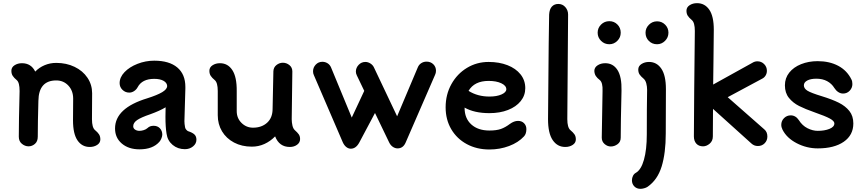

<svg xmlns="http://www.w3.org/2000/svg" viewBox="-20 -915 5462 1215"><path d="M615 -33Q615 -11 595 2Q575 15 548 15Q499 15 470.5 -26.5Q442 -68 442 -153L443 -291Q443 -341 412.5 -373.5Q382 -406 336 -406Q225 -406 223 -277V-278Q219 -138 219 -50Q219 -20 201 -4.5Q183 11 161 11Q138 11 118.5 -5Q99 -21 99 -50Q99 -146 104 -339Q104 -393 86 -408Q69 -422 60.5 -435Q52 -448 52 -467Q52 -489 72 -502Q92 -515 119 -515Q177 -515 203 -462Q228 -488 262.5 -502.5Q297 -517 336 -517Q400 -517 452 -492Q504 -467 533.5 -423Q563 -379 563 -325Q563 -233 562 -161Q562 -108 581 -92Q598 -78 606.5 -65Q615 -52 615 -33Z M1223 -31Q1223 -6 1201.5 11.5Q1180 29 1150 29Q1105 29 1072.5 2Q1040 -25 1034 -69Q1027 -111 1027 -176Q1027 -215 1028 -236Q992 -214 931 -192Q872 -172 847.5 -155Q823 -138 823 -116Q823 -103 834.5 -95Q846 -87 863 -87Q875 -87 889.5 -91.5Q904 -96 914 -105Q928 -119 952 -119Q977 -119 992 -103Q1007 -87 1007 -63Q1007 -53 1001.5 -39.5Q996 -26 989 -18Q947 30 863 30Q794 30 751 -6.5Q708 -43 708 -102Q708 -231 912 -293Q975 -313 1006 -331.5Q1037 -350 1038 -370Q1037 -391 1015 -403.5Q993 -416 956 -416Q879 -416 851 -363Q843 -348 828.5 -338.5Q814 -329 798 -329Q773 -329 755 -346.5Q737 -364 737 -389Q737 -426 768 -458.5Q799 -491 850 -511Q901 -531 956 -531Q1051 -531 1102 -488Q1153 -445 1153 -365V-354Q1147 -172 1147 -148Q1147 -132 1151 -110Q1152 -102 1158.5 -94.5Q1165 -87 1170 -85Q1198 -76 1210.5 -64Q1223 -52 1223 -31Z M1879 -35Q1879 -13 1860 1Q1841 15 1814 15Q1747 15 1721 -52Q1691 -21 1653.5 -4Q1616 13 1574 13Q1510 13 1461 -13Q1412 -39 1385 -84Q1358 -129 1358 -186V-339Q1358 -392 1339 -408Q1322 -422 1313.5 -435Q1305 -448 1305 -467Q1305 -489 1325 -502Q1345 -515 1372 -515Q1422 -515 1450.5 -471Q1479 -427 1478 -338V-212Q1478 -167 1508.5 -137Q1539 -107 1581 -107Q1636 -107 1670.5 -138.5Q1705 -170 1705 -226Q1709 -442 1710 -464Q1711 -489 1729.5 -503.5Q1748 -518 1770 -518Q1793 -518 1811.5 -503Q1830 -488 1830 -463L1826 -161Q1826 -141 1830.5 -121Q1835 -101 1846 -91Q1862 -77 1870.5 -65Q1879 -53 1879 -35Z M2739 -467Q2739 -453 2733 -441L2547 -13Q2531 24 2496 24Q2480 24 2465.5 14Q2451 4 2442 -15L2353 -200L2253 -12Q2232 26 2200 26Q2185 26 2171.5 15.5Q2158 5 2149 -15L1966 -440Q1961 -450 1961 -464Q1961 -488 1978 -506Q1995 -524 2020 -524Q2038 -524 2053 -514.5Q2068 -505 2075 -488L2206 -171L2285 -340L2238 -438Q2232 -450 2232 -462Q2232 -486 2249.5 -504.5Q2267 -523 2292 -523Q2309 -523 2324.5 -513Q2340 -503 2347 -487L2493 -179L2624 -489Q2631 -506 2646 -515.5Q2661 -525 2679 -525Q2705 -525 2722 -508.5Q2739 -492 2739 -467Z M3311 -98Q3311 -68 3296 -52Q3260 -13 3201.5 9Q3143 31 3077 31Q2997 31 2934 -3Q2871 -37 2835.5 -97.5Q2800 -158 2800 -236Q2800 -317 2836.5 -382.5Q2873 -448 2935 -485.5Q2997 -523 3072 -523Q3139 -523 3191.5 -502.5Q3244 -482 3274 -444.5Q3304 -407 3304 -357Q3304 -311 3275 -275Q3246 -239 3194.5 -219Q3143 -199 3077 -199Q2982 -199 2920 -234V-232Q2920 -166 2962.5 -127.5Q3005 -89 3077 -89Q3122 -89 3150 -99Q3178 -109 3207 -131Q3233 -150 3258 -150Q3282 -150 3296.5 -135Q3311 -120 3311 -98ZM2945 -340Q3002 -304 3077 -304Q3124 -304 3154 -317.5Q3184 -331 3184 -350Q3184 -373 3152.5 -388Q3121 -403 3072 -403Q2982 -403 2945 -340Z M3570 -161Q3570 -109 3589 -92Q3607 -77 3615.5 -64.5Q3624 -52 3624 -33Q3624 -11 3604 2Q3584 15 3557 15Q3507 15 3477.5 -28.5Q3448 -72 3448 -161Q3453 -784 3455 -823Q3457 -857 3472.5 -873.5Q3488 -890 3513 -890Q3540 -890 3557.5 -870Q3575 -850 3575 -823Z M3762 -708Q3762 -738 3783.5 -759.5Q3805 -781 3836 -781Q3866 -781 3887 -760Q3908 -739 3908 -708Q3908 -678 3886.5 -656.5Q3865 -635 3836 -635Q3805 -635 3783.5 -656.5Q3762 -678 3762 -708ZM3788 -44 3793 -339Q3795 -392 3776 -408Q3759 -421 3750.5 -434Q3742 -447 3741 -466Q3741 -488 3761.5 -501.5Q3782 -515 3810 -515Q3860 -515 3887.5 -472Q3915 -429 3913 -341Q3908 -134 3908 -44Q3908 -17 3888 -2.5Q3868 12 3845 12Q3824 12 3806 -3.5Q3788 -19 3788 -44Z M4065 -708Q4065 -737 4086.5 -758.5Q4108 -780 4138 -780Q4168 -780 4189 -759Q4210 -738 4210 -708Q4210 -678 4188.5 -656.5Q4167 -635 4138 -635Q4107 -635 4086 -656Q4065 -677 4065 -708ZM3979 226Q3979 211 3985.5 198Q3992 185 4003 179Q4037 160 4055 96Q4073 32 4073 -64Q4073 -240 4075 -347Q4075 -367 4070 -386.5Q4065 -406 4054 -416Q4036 -431 4027.5 -443.5Q4019 -456 4019 -475Q4019 -497 4039.5 -510Q4060 -523 4087 -523Q4136 -523 4165 -480.5Q4194 -438 4194 -351L4193 -70Q4193 54 4167 138.5Q4141 223 4078 267Q4069 273 4056 276.5Q4043 280 4033 280Q4009 280 3994 264.5Q3979 249 3979 226Z M4817 -96Q4836 -80 4836 -51Q4836 -26 4819 -8.5Q4802 9 4776 9Q4752 9 4735 -7L4492 -226Q4491 -145 4491 -52Q4491 -23 4471 -6Q4451 11 4429 11Q4402 11 4386.5 -6Q4371 -23 4371 -52Q4371 -154 4373 -342Q4375 -530 4377 -719Q4377 -772 4358 -788Q4341 -802 4332.5 -815Q4324 -828 4324 -847Q4324 -869 4344 -882Q4364 -895 4391 -895Q4440 -895 4468.5 -853.5Q4497 -812 4497 -727Q4497 -674 4495 -534Q4493 -432 4493 -380L4742 -518Q4756 -527 4773 -527Q4798 -527 4815.5 -509.5Q4833 -492 4833 -467Q4833 -451 4825 -437.5Q4817 -424 4803 -417L4585 -300Z M4932 -94Q4924 -110 4924 -125Q4924 -150 4941.5 -167.5Q4959 -185 4984 -185Q4999 -185 5012 -177.5Q5025 -170 5035 -155Q5057 -120 5090 -103.5Q5123 -87 5155 -87Q5198 -87 5229 -99.5Q5260 -112 5260 -134Q5260 -149 5232 -164.5Q5204 -180 5135 -204Q5075 -225 5036.5 -244.5Q4998 -264 4972.5 -295.5Q4947 -327 4947 -375Q4947 -421 4974.5 -455.5Q5002 -490 5049.5 -509Q5097 -528 5154 -528Q5229 -528 5284.5 -498.5Q5340 -469 5368 -412Q5374 -401 5374 -383Q5374 -359 5357 -341Q5340 -323 5315 -323Q5299 -323 5284.5 -332.5Q5270 -342 5260 -358Q5243 -386 5214 -401.5Q5185 -417 5146 -417Q5110 -417 5088.5 -405.5Q5067 -394 5067 -375Q5067 -355 5089.5 -341Q5112 -327 5181 -306Q5246 -286 5288 -265Q5330 -244 5355 -212.5Q5380 -181 5380 -134Q5380 -60 5319.5 -18Q5259 24 5155 24Q5085 24 5022 -8.5Q4959 -41 4932 -94Z"/></svg>

Font: Tsukimi Rounded
Style: Bold
Weight: 700
Designer: Takashi Funayama
Foundry: Takashi Funayama
Version: Version 1.032; ttfautohint (v1.8.3)